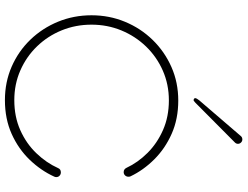

<svg xmlns="http://www.w3.org/2000/svg" viewBox="-128 -832 966 749"><g transform="rotate(90 354.5 -457.0)"><path d="M369.6 -729.5Q368.7 -729.5 365.5 -731.2Q362.3 -732.9 362.3 -735.4Q362.3 -741.2 371.1 -752L511.2 -915Q516.1 -919.9 523.4 -919.9Q530.3 -919.9 535.4 -914.8Q540.5 -909.7 540.5 -902.8Q540.5 -896 535.6 -891.1L380.4 -736.8Q372.6 -729.5 369.6 -729.5ZM39.1 -331.5Q39.1 -400.9 64.5 -462.2Q89.8 -523.4 135.3 -570.1Q180.7 -616.7 241 -643.3Q301.3 -669.9 371.6 -669.9Q443.4 -669.9 501.2 -644.3Q559.1 -618.7 601.3 -576.2Q643.6 -533.7 667.5 -483.4Q668.9 -480.5 668.9 -475.6Q668.9 -467.8 663.8 -462.4Q658.7 -457 650.9 -457Q639.6 -457 634.3 -467.8Q613.3 -512.7 575.7 -550.3Q538.1 -587.9 486.3 -610.6Q434.6 -633.3 371.1 -633.3Q308.6 -633.3 254.9 -609.6Q201.2 -585.9 160.9 -544.2Q120.6 -502.4 98.1 -447.8Q75.7 -393.1 75.7 -331.5Q75.7 -269.5 97.9 -215.1Q120.1 -160.6 160.2 -119.1Q200.2 -77.6 253.9 -54Q307.6 -30.3 370.1 -30.3Q435.1 -30.3 487.3 -53.7Q539.6 -77.1 577.1 -116.2Q614.7 -155.3 635.3 -201.2Q639.6 -211.9 651.9 -211.9Q659.7 -211.9 665 -206.8Q670.4 -201.7 670.4 -193.8Q670.4 -189.9 668.5 -186Q645 -134.3 602.8 -90.3Q560.5 -46.4 502 -20Q443.4 6.3 370.1 6.3Q299.8 6.3 239.5 -20Q179.2 -46.4 134.3 -93Q89.4 -139.6 64.2 -200.9Q39.1 -262.2 39.1 -331.5Z"/></g></svg>

Font: Manjari Thin
Style: Regular
Weight: 100
Designer: Santhosh Thottingal <santhosh.thottingal@gmail.com>
Version: Version 2.000